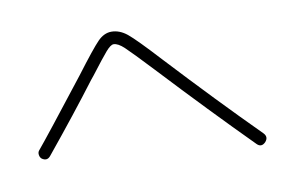

<svg xmlns="http://www.w3.org/2000/svg" viewBox="-62 -724 1125 751"><g transform="rotate(-10 500.0 -348.5)"><path d="M64.5 -176.8Q57.6 -182.6 56.2 -192.9Q54.7 -203.1 60.5 -210Q100.6 -257.8 266.6 -470.7Q338.9 -566.4 364.3 -592.3Q389.6 -618.2 418.9 -618.2Q451.2 -618.2 481 -594.2Q510.7 -570.3 597.7 -475.6Q780.3 -279.3 935.5 -124Q953.1 -106.4 936.5 -87.9Q918.9 -70.3 902.3 -86.9Q742.2 -248 561.5 -441.4Q485.4 -522.5 460.9 -545.4Q436.5 -568.4 418.9 -568.4Q407.2 -568.4 387.7 -545.9Q368.2 -523.4 321.3 -461.9Q313.5 -452.1 308.6 -446.3Q221.7 -331.1 98.6 -180.7Q84 -163.1 64.5 -176.8Z"/></g></svg>

Font: Rounded-X Mgen+ 1mn light
Style: Regular
Weight: 200
Designer: [Source Han Sans]
Ryoko NISHIZUKA  (kana & ideographs); Paul D. Hunt (Latin, Greek & Cyrillic); Wenlong ZHANG  (bopomofo
Version: Version 1.059.20150602